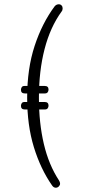

<svg xmlns="http://www.w3.org/2000/svg" viewBox="-20 -728 440 898"><path d="M256 116Q261 124 261 131Q261 138 255 144Q249 150 241 150Q231 150 224 140Q170 63 138.5 -39.5Q107 -142 107 -271Q107 -407 142 -513.5Q177 -620 236 -699Q244 -708 255 -708Q263 -708 268 -702.5Q273 -697 273 -689Q273 -680 268 -674Q215 -601 188.5 -498.5Q162 -396 162 -271Q162 -153 185 -55Q208 43 256 116ZM96 -216Q78 -216 78 -233Q78 -239 81.5 -245Q85 -251 95 -251H189Q207 -251 207 -234Q207 -227 203 -221.5Q199 -216 190 -216ZM96 -291Q78 -291 78 -308Q78 -314 81.5 -320Q85 -326 95 -326H189Q207 -326 207 -309Q207 -302 203 -296.5Q199 -291 190 -291Z"/></svg>

Font: Nsibidi Libre Uzo
Style: Regular
Weight: 400
Designer: Oluwaseun Badejo
Version: Version 1.021